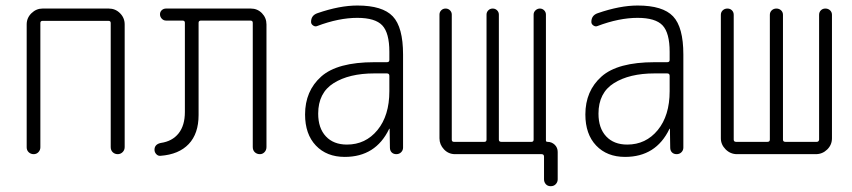

<svg xmlns="http://www.w3.org/2000/svg" viewBox="-20 -550 3040 685"><path d="M75.2 -24.4V-462.9Q75.2 -486.3 92.3 -502.9Q109.4 -519.5 131.8 -519.5H368.2Q391.6 -519.5 408.2 -502.9Q424.8 -486.3 424.8 -462.9V-25.4Q424.8 -14.6 417.5 -7.3Q410.2 0 399.9 0Q389.6 0 382.3 -6.8Q375 -13.7 375 -25.4V-467.8Q375 -475.6 367.2 -475.6H131.8Q124 -475.6 124 -467.8V-24.4Q124 -14.6 117.2 -7.3Q110.4 0 100.1 0Q89.8 0 82.5 -6.8Q75.2 -13.7 75.2 -24.4Z M552.7 5.9Q543.9 6.8 537.6 0Q531.2 -6.8 531.2 -15.6Q531.2 -35.2 553.7 -40Q594.7 -45.9 617.2 -74.2Q639.6 -102.5 639.6 -150.4V-468.8Q639.6 -476.6 630.9 -476.6H572.3Q563.5 -476.6 557.1 -483.4Q550.8 -490.2 550.8 -499Q550.8 -507.8 557.1 -513.7Q563.5 -519.5 572.3 -519.5H875Q898.4 -519.5 914.6 -502.9Q930.7 -486.3 930.7 -462.9V-25.4Q930.7 -14.6 923.8 -7.3Q917 0 907.2 0Q896.5 0 889.2 -6.8Q881.8 -13.7 881.8 -25.4V-468.8Q881.8 -476.6 873 -476.6H697.3Q688.5 -476.6 688.5 -468.8V-139.6Q688.5 -73.2 653.3 -36.1Q618.2 1 552.7 5.9Z M1315.4 -288.1Q1225.6 -288.1 1170.4 -253.4Q1115.2 -218.8 1115.2 -144.5Q1115.2 -92.8 1142.6 -63.5Q1169.9 -34.2 1217.8 -34.2Q1284.2 -34.2 1326.7 -85.9Q1369.1 -137.7 1369.1 -224.6V-279.3Q1369.1 -288.1 1360.4 -288.1ZM1210 9.8Q1145.5 9.8 1106.9 -30.8Q1068.4 -71.3 1068.4 -141.6Q1068.4 -225.6 1126 -276.9Q1183.6 -328.1 1315.4 -328.1H1360.4Q1369.1 -328.1 1369.1 -335.9V-365.2Q1369.1 -432.6 1343.8 -459.5Q1318.4 -486.3 1254.9 -486.3Q1188.5 -486.3 1111.3 -457Q1104.5 -454.1 1097.2 -459Q1089.8 -463.9 1089.8 -471.7Q1089.8 -495.1 1112.3 -502.9Q1191.4 -530.3 1254.9 -530.3Q1344.7 -530.3 1381.3 -491.7Q1418 -453.1 1418 -355.5V-23.4Q1418 -13.7 1411.1 -6.8Q1404.3 0 1394 0Q1383.8 0 1377.4 -6.3Q1371.1 -12.7 1371.1 -23.4L1370.1 -89.8Q1370.1 -90.8 1369.1 -90.8Q1368.2 -90.8 1368.2 -89.8Q1320.3 9.8 1210 9.8Z M1603.5 0Q1580.1 0 1564 -17.1Q1547.9 -34.2 1547.9 -56.6V-498Q1547.9 -506.8 1554.2 -513.2Q1560.5 -519.5 1569.8 -519.5Q1579.1 -519.5 1585.4 -513.2Q1591.8 -506.8 1591.8 -498V-51.8Q1591.8 -43.9 1599.6 -43.9H1708Q1715.8 -43.9 1715.8 -51.8V-498Q1715.8 -506.8 1722.2 -513.2Q1728.5 -519.5 1737.8 -519.5Q1747.1 -519.5 1753.4 -513.2Q1759.8 -506.8 1759.8 -498V-51.8Q1759.8 -43.9 1768.6 -43.9H1876Q1883.8 -43.9 1883.8 -51.8V-498Q1883.8 -506.8 1890.6 -513.2Q1897.5 -519.5 1906.2 -519.5Q1915 -519.5 1921.4 -513.2Q1927.7 -506.8 1927.7 -498V-48.8Q1927.7 -43.9 1933.6 -43.9Q1948.2 -43.9 1959 -33.7Q1969.7 -23.4 1969.7 -7.8V89.8Q1969.7 99.6 1962.9 106.9Q1956.1 114.3 1944.8 114.3Q1933.6 114.3 1927.2 106.9Q1920.9 99.6 1920.9 89.8V8.8Q1920.9 0 1912.1 0Z M2315.4 -288.1Q2225.6 -288.1 2170.4 -253.4Q2115.2 -218.8 2115.2 -144.5Q2115.2 -92.8 2142.6 -63.5Q2169.9 -34.2 2217.8 -34.2Q2284.2 -34.2 2326.7 -85.9Q2369.1 -137.7 2369.1 -224.6V-279.3Q2369.1 -288.1 2360.4 -288.1ZM2210 9.8Q2145.5 9.8 2106.9 -30.8Q2068.4 -71.3 2068.4 -141.6Q2068.4 -225.6 2126 -276.9Q2183.6 -328.1 2315.4 -328.1H2360.4Q2369.1 -328.1 2369.1 -335.9V-365.2Q2369.1 -432.6 2343.8 -459.5Q2318.4 -486.3 2254.9 -486.3Q2188.5 -486.3 2111.3 -457Q2104.5 -454.1 2097.2 -459Q2089.8 -463.9 2089.8 -471.7Q2089.8 -495.1 2112.3 -502.9Q2191.4 -530.3 2254.9 -530.3Q2344.7 -530.3 2381.3 -491.7Q2418 -453.1 2418 -355.5V-23.4Q2418 -13.7 2411.1 -6.8Q2404.3 0 2394 0Q2383.8 0 2377.4 -6.3Q2371.1 -12.7 2371.1 -23.4L2370.1 -89.8Q2370.1 -90.8 2369.1 -90.8Q2368.2 -90.8 2368.2 -89.8Q2320.3 9.8 2210 9.8Z M2609.4 0Q2585.9 0 2568.8 -17.1Q2551.8 -34.2 2551.8 -56.6V-497.1Q2551.8 -506.8 2558.6 -513.2Q2565.4 -519.5 2575.2 -519.5Q2585 -519.5 2591.3 -513.2Q2597.7 -506.8 2597.7 -497.1V-51.8Q2597.7 -43.9 2606.4 -43.9H2717.8Q2726.6 -43.9 2726.6 -51.8V-497.1Q2726.6 -506.8 2733.4 -513.2Q2740.2 -519.5 2750 -519.5Q2759.8 -519.5 2766.6 -513.2Q2773.4 -506.8 2773.4 -497.1V-51.8Q2773.4 -43.9 2782.2 -43.9H2893.6Q2901.4 -43.9 2902.3 -51.8V-497.1Q2902.3 -506.8 2908.7 -513.2Q2915 -519.5 2924.8 -519.5Q2934.6 -519.5 2941.4 -513.2Q2948.2 -506.8 2948.2 -497.1V-56.6Q2948.2 -33.2 2931.2 -16.6Q2914.1 0 2890.6 0Z"/></svg>

Font: Rounded Mgen+ 1m light
Style: Regular
Weight: 200
Designer: [Source Han Sans]
Ryoko NISHIZUKA  (kana & ideographs); Paul D. Hunt (Latin, Greek & Cyrillic); Wenlong ZHANG  (bopomofo
Version: Version 1.059.20150602